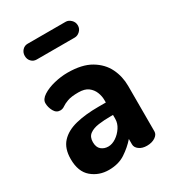

<svg xmlns="http://www.w3.org/2000/svg" viewBox="-171 -789 813 896"><g transform="rotate(-30 235.5 -341.0)"><path d="M152 9Q99 9 60.5 -23.5Q22 -56 22 -124Q22 -181 51.5 -213Q81 -245 133.5 -258Q186 -271 255 -271H296V-284Q296 -306 287.5 -327Q279 -348 260.5 -362Q242 -376 208 -376Q170 -376 149.5 -368.5Q129 -361 118 -353Q107 -345 94 -345Q73 -345 61.5 -366Q50 -387 50 -409Q50 -430 75.5 -446.5Q101 -463 138 -472Q175 -481 210 -481Q288 -481 335 -453Q382 -425 403.5 -381Q425 -337 425 -286V-41Q425 -24 407 -12Q389 0 362 0Q337 0 320.5 -12Q304 -24 304 -41V-70Q277 -39 240.5 -15Q204 9 152 9ZM204 -87Q225 -87 246 -101Q267 -115 281.5 -137Q296 -159 296 -183V-204H281Q248 -204 218 -200Q188 -196 169.5 -182.5Q151 -169 151 -141Q151 -113 166.5 -100Q182 -87 204 -87ZM117 -606Q100 -606 88.5 -618Q77 -630 77 -648Q77 -666 88.5 -678.5Q100 -691 117 -691H322Q337 -691 350 -678.5Q363 -666 363 -648Q363 -630 350 -618Q337 -606 322 -606Z"/></g></svg>

Font: Dosis
Style: Bold
Weight: 700
Designer: EdgarTolentino, PabloImpallari, IginoMarini
Foundry: EdgarTolentino, PabloImpallari, IginoMarini
Version: Version 3.001; ttfautohint (v1.8.2)